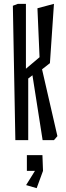

<svg xmlns="http://www.w3.org/2000/svg" viewBox="-20 -730 342 1000"><path d="M261 0H202L149 -338L127 -321V0H60L47 -700L73 -710H115V-372L186 -432L175 -687L261 -710L240 -401L199 -369L279 -21ZM120 78H201L204 160L171 250L116 234L162 160H120Z"/></svg>

Font: Bahiana
Style: Regular
Weight: 400
Designer: Pablo Cosgaya & Dani Raskovsky
Foundry: Pablo Cosgaya & Dani Raskovsky
Version: Version 1.005